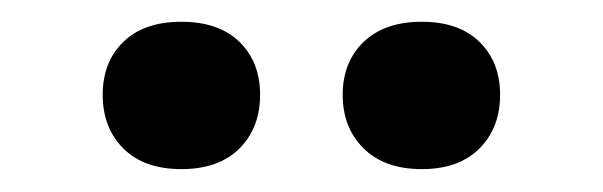

<svg xmlns="http://www.w3.org/2000/svg" viewBox="-20 -694 540 172"><path d="M142.5 -542.5Q109 -542.5 90.5 -561Q72 -579.5 72 -609Q72 -638.5 90.5 -656.5Q109 -674.5 142.5 -674.5Q176 -674.5 194.5 -656.5Q213 -638.5 213 -609Q213 -579.5 194.5 -561Q176 -542.5 142.5 -542.5ZM358 -542.5Q324.5 -542.5 305.8 -561Q287 -579.5 287 -609Q287 -638.5 305.8 -656.5Q324.5 -674.5 358 -674.5Q391 -674.5 409.5 -656.5Q428 -638.5 428 -609Q428 -579.5 409.5 -561Q391 -542.5 358 -542.5Z"/></svg>

Font: Newsreader
Style: Bold
Weight: 700
Designer: Hugues Gentile
Foundry: Production Type
Version: Version 1.003